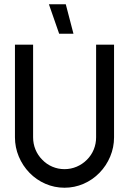

<svg xmlns="http://www.w3.org/2000/svg" viewBox="-20 -872 604 899"><path d="M118 -63Q86 -96 68 -139Q50 -182 50 -229V-663H135V-229Q135 -199 146 -172Q157 -145 178 -124Q198 -103 225 -91.5Q252 -80 282 -80Q312 -80 339 -91.5Q366 -103 387 -124Q408 -145 419 -172Q430 -199 430 -229V-663H514V-229Q514 -182 496 -139Q478 -96 446 -63Q414 -30 371.5 -11.5Q329 7 282 7Q235 7 192.5 -11.5Q150 -30 118 -63ZM324 -714H257L209 -852H288Z"/></svg>

Font: Sulphur Point
Style: Bold
Weight: 700
Designer: Noponies / Dale Sattler
Foundry: Noponies
Version: Version 1.000; ttfautohint (v1.8)